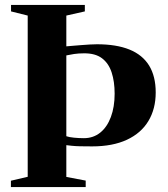

<svg xmlns="http://www.w3.org/2000/svg" viewBox="-20 -763 684 783"><path d="M93 -42V-699.5L25 -716.5V-743H326V-716.5L250.5 -699.5V-574Q260.5 -575 276.2 -576.2Q292 -577.5 310.5 -579Q329 -580.5 346.2 -581.5Q363.5 -582.5 375.5 -582.5Q454.5 -582.5 507.8 -561Q561 -539.5 588 -495.8Q615 -452 615 -386Q615 -319 585.2 -269.5Q555.5 -220 497.5 -193Q439.5 -166 355.5 -166Q327 -166 306.5 -166.5Q286 -167 272.5 -168.5Q259 -170 250.5 -171V-41.5L329.5 -26.5V0H24.5V-26ZM322 -199.5Q360.5 -199.5 388.8 -222.2Q417 -245 432.2 -286Q447.5 -327 447.5 -381Q447.5 -430.5 435.2 -467.8Q423 -505 395.8 -525.5Q368.5 -546 322 -545.5Q300.5 -545.5 282.2 -542.8Q264 -540 250.5 -537V-207.5Q261.5 -203.5 282 -201.5Q302.5 -199.5 322 -199.5Z"/></svg>

Font: Merriweather 120pt
Style: Bold
Weight: 700
Designer: Eben Sorkin
Foundry: Eben Sorkin
Version: Version 2.100